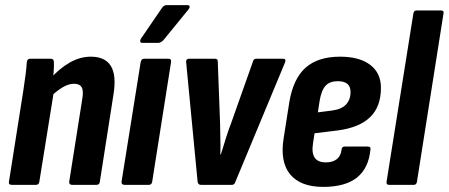

<svg xmlns="http://www.w3.org/2000/svg" viewBox="-20 -724 1758 752"><path d="M263 0Q250 0 251 -12L302 -335Q308 -368 300 -382Q292 -396 270 -396Q250 -396 227 -383Q204 -370 177 -344L175 -414Q214 -457 254 -479.5Q294 -502 336 -502Q392 -502 414.5 -465Q437 -428 424 -351L371 -12Q370 0 358 0ZM26 0Q13 0 15 -12L71 -367Q76 -401 80 -430.5Q84 -460 85 -481Q87 -494 98 -494H179Q191 -494 191 -481Q192 -465 190 -441Q188 -417 185 -398L191 -366L134 -12Q132 0 121 0Z M468 0Q455 0 456 -12L531 -481Q534 -494 544 -494H639Q652 -494 650 -481L576 -12Q574 0 563 0ZM537 -556Q531 -556 529.5 -560.5Q528 -565 531 -571L613 -691Q621 -704 633 -704H714Q721 -704 722.5 -699.5Q724 -695 719 -688L622 -569Q611 -556 599 -556Z M767 0Q756 0 754 -12L709 -481Q708 -494 721 -494H822Q834 -494 833 -481L842 -240Q842 -210 843 -181Q844 -152 843 -119H845Q855 -151 864 -180.5Q873 -210 885 -241L970 -481Q973 -494 983 -494H1088Q1101 -494 1097 -481L902 -12Q898 0 889 0Z M1246 8Q1157 8 1116.5 -41Q1076 -90 1091 -183L1113 -323Q1128 -415 1176.5 -458.5Q1225 -502 1312 -502Q1388 -502 1430 -470Q1472 -438 1472 -380Q1472 -306 1429.5 -265Q1387 -224 1302 -213L1212 -202L1206 -163Q1200 -125 1212.5 -106.5Q1225 -88 1256 -88Q1283 -88 1299 -100.5Q1315 -113 1318 -139Q1319 -150 1330 -150H1420Q1433 -150 1431 -139Q1424 -65 1378 -28.5Q1332 8 1246 8ZM1225 -284 1280 -291Q1318 -296 1335.5 -315Q1353 -334 1353 -363Q1353 -385 1340.5 -395.5Q1328 -406 1303 -406Q1272 -406 1255.5 -388.5Q1239 -371 1232 -330Z M1504 0Q1492 0 1494 -12L1599 -671Q1601 -683 1611 -683H1707Q1720 -683 1717 -671L1613 -12Q1611 0 1601 0Z"/></svg>

Font: Sofia Sans Condensed ExtraBold
Style: Italic
Weight: 800
Italic angle: -9°
Version: Version 4.100